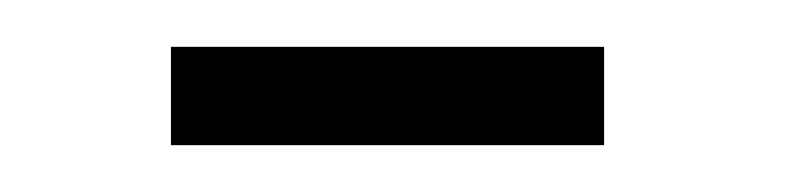

<svg xmlns="http://www.w3.org/2000/svg" viewBox="-20 -242 342 82"><path d="M53 -222H238V-180H53Z"/></svg>

Font: Synthetic Light
Style: Regular
Weight: 300
Designer: Santiago Orozco
Foundry: Typemade
Version: Version 2.000; ttfautohint (v1.8.4.7-5d5b)